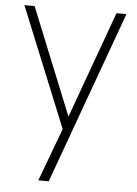

<svg xmlns="http://www.w3.org/2000/svg" viewBox="-55 -582 615 864"><g transform="rotate(5 253.0 -150.0)"><path d="M151 240 256 -42 257 42 20 -540H66L278 -16H246L436 -540H481L198 240Z"/></g></svg>

Font: Hauora
Style: Regular
Weight: 400
Designer: Wayne Shih
Foundry: WCYS
Version: Version 1.001